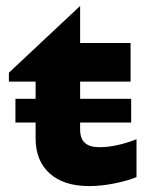

<svg xmlns="http://www.w3.org/2000/svg" viewBox="-20 -617 490 647"><path d="M250 -342V-284H422V-204H250V-181Q250 -150 266 -135.5Q282 -121 315 -121Q346 -121 380 -129Q414 -137 440 -148V-20Q410 -8 366 1Q322 10 280 10Q195 10 147.5 -32.5Q100 -75 100 -151V-204H32V-284H100V-342H10V-372L250 -597V-472H420V-342Z"/></svg>

Font: Madhuban Bold
Style: Regular
Weight: 700
Designer: jaikishan Patel
Foundry: MagicType
Version: Version 1.000